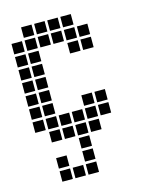

<svg xmlns="http://www.w3.org/2000/svg" viewBox="-95 -505 540 709"><g transform="rotate(-15 175.0 -150.0)"><path d="M5 -395V-355H45V-395ZM5 -345V-305H45V-345ZM5 -295V-255H45V-295ZM5 -245V-205H45V-245ZM5 -195V-155H45V-195ZM5 -145V-105H45V-145ZM5 -95V-55H45V-95ZM55 -445V-405H95V-445ZM55 -395V-355H95V-395ZM55 -345V-305H95V-345ZM55 -295V-255H95V-295ZM55 -245V-205H95V-245ZM55 -195V-155H95V-195ZM55 -145V-105H95V-145ZM55 -95V-55H95V-95ZM55 -45V-5H95V-45ZM105 -95V-55H145V-95ZM105 -45V-5H145V-45ZM155 -45V-5H195V-45ZM155 -95V-55H195V-95ZM105 -445V-405H145V-445ZM155 -445V-405H195V-445ZM205 -445V-405H245V-445ZM205 -395V-355H245V-395ZM255 -395V-355H295V-395ZM205 -145V-105H245V-145ZM205 -95V-55H245V-95ZM205 -45V-5H245V-45ZM255 -145V-105H295V-145ZM255 -95V-55H295V-95ZM255 -345V-305H295V-345ZM205 -345V-305H245V-345ZM155 -395V-355H195V-395ZM105 -395V-355H145V-395ZM155 55V95H195V55ZM105 105V145H145V105ZM55 105V145H95V105ZM55 55V95H95V55ZM155 5V45H195V5ZM155 105V145H195V105Z"/></g></svg>

Font: Nose Transport 13 Square
Style: Regular
Weight: 400
Designer: Nico Rohrbach
Foundry: Nose
Version: Version 1.400;Glyphs 3.2.3 (3260)